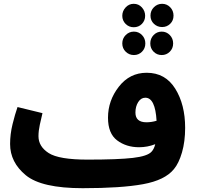

<svg xmlns="http://www.w3.org/2000/svg" viewBox="-20 -967 1034 1008"><path d="M893 -79Q919 -110 935.5 -167Q952 -224 952 -296Q952 -418 900 -501.5Q848 -585 750 -585Q661 -585 604 -512Q547 -439 547 -349Q547 -266 595 -230Q643 -194 710 -194Q754 -194 795 -210Q789 -185 776 -171Q755 -147 677.5 -138Q600 -129 440 -129L414 21Q616 21 731 0Q846 -21 893 -79ZM691 -376Q691 -408 705.5 -431Q720 -454 743 -454Q795 -454 802 -333Q775 -325 749 -325Q691 -325 691 -376ZM414 21 460 -11 440 -129Q289 -129 235.5 -163.5Q182 -198 182 -252Q182 -280 189 -312Q196 -344 203 -373L72 -405Q59 -368 46 -315.5Q33 -263 33 -211Q33 -115 115.5 -47Q198 21 414 21ZM682 -824Q708 -824 725 -841.5Q742 -859 742 -884Q742 -909 725 -928Q708 -947 682 -947Q657 -947 639.5 -928Q622 -909 622 -884Q622 -859 639.5 -841.5Q657 -824 682 -824ZM831 -825Q856 -825 873.5 -842Q891 -859 891 -885Q891 -911 873.5 -929Q856 -947 831 -947Q806 -947 788 -929Q770 -911 770 -885Q770 -859 788 -842Q806 -825 831 -825ZM683 -678Q708 -678 725.5 -695.5Q743 -713 743 -739Q743 -765 725.5 -783Q708 -801 683 -801Q658 -801 640 -783Q622 -765 622 -739Q622 -713 640 -695.5Q658 -678 683 -678ZM829 -678Q854 -678 871.5 -695.5Q889 -713 889 -739Q889 -765 871.5 -783Q854 -801 829 -801Q804 -801 786.5 -783Q769 -765 769 -739Q769 -713 786.5 -695.5Q804 -678 829 -678Z"/></svg>

Font: Noto Sans Arabic SemiCondensed Extra
Style: Regular
Weight: 800
Width: 4
Designer: Nadine Chahine - Monotype Design Team
Foundry: Monotype Imaging Inc.
Version: Version 1.902